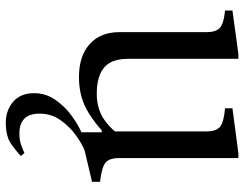

<svg xmlns="http://www.w3.org/2000/svg" viewBox="-108 -460 825 648"><g transform="rotate(90 304.0 -135.5)"><path d="M393 257Q353 257 323.5 232.5Q294 208 294 161Q294 122 316.5 89.5Q339 57 371 34Q403 11 430 0L489 -10Q466 -1 436 20.5Q406 42 384.5 73Q363 104 363 143Q363 211 430 211Q453 211 470.5 204.5Q488 198 496 194L506 206Q492 220 466 238.5Q440 257 393 257ZM239 10Q169 10 128.5 -26Q88 -62 88 -126V-420Q88 -453 73 -466Q58 -479 15 -483V-508L161 -528H178V-156Q178 -119 190.5 -96Q203 -73 229.5 -61.5Q256 -50 296 -50Q334 -50 364 -64Q394 -78 423 -111V-420Q423 -453 407.5 -466Q392 -479 345 -483V-508L496 -528H513V-126Q513 -92 528.5 -79.5Q544 -67 593 -61V-34L440 2H426V-67H420Q372 -25 331.5 -7.5Q291 10 239 10Z"/></g></svg>

Font: Hedvig Letters Serif 24pt 24pt
Style: Regular
Weight: 400
Version: Version 1.000